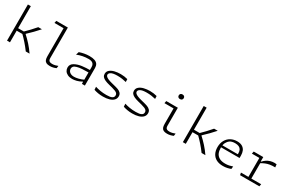

<svg xmlns="http://www.w3.org/2000/svg" viewBox="152 -2135 5276 3518"><g transform="rotate(30 2790.0 -376.5)"><path d="M172 -765V0H110V-765ZM345.5 -280.5V-274Q409 -216.5 469.8 -149.2Q530.5 -82 587 0H506.5Q451 -75 397.2 -136Q343.5 -197 277.5 -261.5L313 -246.5H150V-299H317L270.5 -276Q336.5 -339.5 386.5 -393Q436.5 -446.5 482.5 -500H559.5Q506 -439.5 456.2 -388.2Q406.5 -337 345.5 -280.5Z M893.5 -738 916 -715.5H700.5L710.5 -765H955.5V-122.5Q955.5 -94.5 963 -77.5Q970.5 -60.5 989 -52Q1007.5 -43.5 1040.5 -43.5Q1070 -43.5 1100.8 -51.2Q1131.5 -59 1157 -69.5L1149.5 -17.5Q1120.5 -4.5 1088.8 3.5Q1057 11.5 1020.5 11.5Q971.5 11.5 944 -2.8Q916.5 -17 905 -46.2Q893.5 -75.5 893.5 -124Z M1694 0V-355Q1694 -392 1679 -414.5Q1664 -437 1637.5 -447Q1611 -457 1575.5 -457Q1512 -457 1451.5 -445.2Q1391 -433.5 1333 -410L1353 -474.5Q1398.5 -491 1453 -501.2Q1507.5 -511.5 1562 -511.5Q1630.5 -511.5 1673.8 -496Q1717 -480.5 1737 -449.5Q1757 -418.5 1757 -371V0ZM1455.5 -220.5Q1410 -207 1393.2 -186.5Q1376.5 -166 1376.5 -139Q1376.5 -111.5 1391 -88.8Q1405.5 -66 1433.8 -52.8Q1462 -39.5 1501 -39.5Q1540.5 -39.5 1595.8 -53Q1651 -66.5 1704 -92.5L1708.5 -43.5H1686.5Q1634.5 -13.5 1583.8 -0.8Q1533 12 1492.5 12Q1435 12 1395.2 -7.5Q1355.5 -27 1335.5 -59Q1315.5 -91 1315.5 -129.5Q1315.5 -199 1380.5 -235.2Q1445.5 -271.5 1530.2 -282.5Q1615 -293.5 1704 -293.5V-242Q1632 -242 1564.8 -237.5Q1497.5 -233 1455.5 -220.5Z M2371 -491.5 2373.5 -431.5Q2333 -442 2285.8 -448.8Q2238.5 -455.5 2185.5 -455.5Q2138.5 -455.5 2102.2 -449Q2066 -442.5 2043 -426.5Q2029 -417 2021.5 -404.8Q2014 -392.5 2014 -379.5Q2014 -360.5 2030 -344.2Q2046 -328 2078.2 -314Q2110.5 -300 2161 -287Q2182 -282 2202.5 -276.5Q2268.5 -261 2307.2 -246.8Q2346 -232.5 2370 -206.8Q2394 -181 2394 -139Q2394 -91.5 2362.8 -58Q2331.5 -24.5 2274.5 -7.5Q2217.5 9.5 2140.5 9.5Q2086 9.5 2038.2 1.2Q1990.5 -7 1949 -21L1945 -83.5Q1995 -67.5 2054 -57.5Q2113 -47.5 2183.5 -47.5Q2222.5 -47.5 2253.5 -52.2Q2284.5 -57 2306.5 -70.5Q2320.5 -79.5 2328 -93.2Q2335.5 -107 2335.5 -125.5Q2335.5 -150 2321.5 -166Q2307.5 -182 2280.5 -193.5Q2253.5 -205 2207 -217.5Q2174 -226 2141 -234Q2079.5 -249 2040.8 -266.8Q2002 -284.5 1982.2 -309.2Q1962.5 -334 1962.5 -368.5Q1962.5 -418.5 2000 -450.5Q2037.5 -482.5 2096.8 -496.8Q2156 -511 2223.5 -511Q2263.5 -511 2300 -506Q2336.5 -501 2371 -491.5Z M2991 -491.5 2993.5 -431.5Q2953 -442 2905.8 -448.8Q2858.5 -455.5 2805.5 -455.5Q2758.5 -455.5 2722.2 -449Q2686 -442.5 2663 -426.5Q2649 -417 2641.5 -404.8Q2634 -392.5 2634 -379.5Q2634 -360.5 2650 -344.2Q2666 -328 2698.2 -314Q2730.5 -300 2781 -287Q2802 -282 2822.5 -276.5Q2888.5 -261 2927.2 -246.8Q2966 -232.5 2990 -206.8Q3014 -181 3014 -139Q3014 -91.5 2982.8 -58Q2951.5 -24.5 2894.5 -7.5Q2837.5 9.5 2760.5 9.5Q2706 9.5 2658.2 1.2Q2610.5 -7 2569 -21L2565 -83.5Q2615 -67.5 2674 -57.5Q2733 -47.5 2803.5 -47.5Q2842.5 -47.5 2873.5 -52.2Q2904.5 -57 2926.5 -70.5Q2940.5 -79.5 2948 -93.2Q2955.5 -107 2955.5 -125.5Q2955.5 -150 2941.5 -166Q2927.5 -182 2900.5 -193.5Q2873.5 -205 2827 -217.5Q2794 -226 2761 -234Q2699.5 -249 2660.8 -266.8Q2622 -284.5 2602.2 -309.2Q2582.5 -334 2582.5 -368.5Q2582.5 -418.5 2620 -450.5Q2657.5 -482.5 2716.8 -496.8Q2776 -511 2843.5 -511Q2883.5 -511 2920 -506Q2956.5 -501 2991 -491.5Z M3373.5 -473 3396 -450.5H3180.5L3190.5 -500H3435.5V-122.5Q3435.5 -94.5 3443 -77.5Q3450.5 -60.5 3469 -52Q3487.5 -43.5 3520.5 -43.5Q3550 -43.5 3580.8 -51.2Q3611.5 -59 3637 -69.5L3629.5 -17.5Q3600.5 -4.5 3568.8 3.5Q3537 11.5 3500.5 11.5Q3451.5 11.5 3424 -2.8Q3396.5 -17 3385 -46.2Q3373.5 -75.5 3373.5 -124ZM3336 -705.5Q3336 -728.5 3350.8 -741.5Q3365.5 -754.5 3389 -754.5Q3412.5 -754.5 3427.2 -741.5Q3442 -728.5 3442 -705.5Q3442 -682.5 3427.2 -669.5Q3412.5 -656.5 3389 -656.5Q3373.5 -656.5 3361.5 -662.2Q3349.5 -668 3342.8 -679.2Q3336 -690.5 3336 -705.5Z M3892 -765V0H3830V-765ZM4065.5 -280.5V-274Q4129 -216.5 4189.8 -149.2Q4250.5 -82 4307 0H4226.5Q4171 -75 4117.2 -136Q4063.5 -197 3997.5 -261.5L4033 -246.5H3870V-299H4037L3990.5 -276Q4056.5 -339.5 4106.5 -393Q4156.5 -446.5 4202.5 -500H4279.5Q4226 -439.5 4176.2 -388.2Q4126.5 -337 4065.5 -280.5Z M4483 -254.5Q4483 -195 4502.8 -148.5Q4522.5 -102 4570 -74Q4617.5 -46 4697 -46Q4740 -46 4778.5 -54Q4817 -62 4851.5 -74.5L4845.5 -19.5Q4812 -6.5 4770.8 2.8Q4729.5 12 4680.5 12Q4597.5 12 4540.2 -18.8Q4483 -49.5 4453.8 -105.8Q4424.5 -162 4424.5 -238.5Q4424.5 -324.5 4459.8 -386.2Q4495 -448 4554.8 -480Q4614.5 -512 4688 -512Q4756 -512 4797.8 -485.8Q4839.5 -459.5 4857.2 -416.8Q4875 -374 4875 -321.5V-268H4476.5V-311.5H4829L4809 -282.5Q4811 -294 4812.2 -306Q4813.5 -318 4813.5 -332Q4813.5 -375 4798.2 -404Q4783 -433 4751.2 -448Q4719.5 -463 4670 -463Q4634 -463 4606 -455.2Q4578 -447.5 4560 -435Q4529.5 -413.5 4506.2 -370.2Q4483 -327 4483 -254.5Z M5243 -395.5 5250.5 -388.5V0H5188.5V-500H5243ZM5030.5 -49.5H5458.5L5448.5 0H5040.5ZM5040.5 -500H5221V-450.5H5030.5ZM5236 -367 5224.5 -408H5251.5Q5280 -440.5 5314.8 -463.8Q5349.5 -487 5390.8 -499.2Q5432 -511.5 5478.5 -511.5Q5502 -511.5 5520.5 -507.5L5527 -445.5Q5466.5 -447.5 5418.2 -439.5Q5370 -431.5 5327.5 -414Q5285 -396.5 5236 -367Z"/></g></svg>

Font: Monaspace Argon Var ExtraLight
Style: Regular
Weight: 200
Designer: Riley Cran and the Lettermatic Team
Version: Version 1.200 (Monaspace Argon Var)